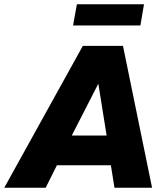

<svg xmlns="http://www.w3.org/2000/svg" viewBox="-55 -884 785 904"><path d="M-35 0 335 -668H524L661 0H484L467 -106H213L160 0ZM283 -246H447L408 -490ZM289 -764 307 -864H623L606 -764Z"/></svg>

Font: Gantari ExtraBold
Style: Italic
Weight: 800
Italic angle: -10°
Designer: Anugrah Pasau
Foundry: Lafontype
Version: Version 1.000